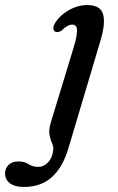

<svg xmlns="http://www.w3.org/2000/svg" viewBox="-147 -490 469 760"><path d="M249 -323.5 123 99.5Q100.5 173.5 57.5 211.8Q14.5 250 -52 250Q-89 250 -108 235.2Q-127 220.5 -127 197Q-127 176.5 -113.2 162.8Q-99.5 149 -73 149Q-50 149 -34 159.8Q-18 170.5 4.5 170.5Q26.5 170.5 43.8 152Q61 133.5 64 101Q64.5 89 58.5 75.8Q52.5 62.5 49 44Q45.5 25.5 53 -1.5L144.5 -302Q157.5 -344 157.8 -368.2Q158 -392.5 139.5 -392.5Q119.5 -392.5 97 -369Q84 -360.5 73 -364Q66 -367 64.5 -375.2Q63 -383.5 68.5 -394Q77.5 -412.5 97.5 -430Q117.5 -447.5 143.8 -458.8Q170 -470 198 -470Q251 -470 261.2 -433Q271.5 -396 249 -323.5Z"/></svg>

Font: Fraunces 9pt S050
Style: Italic
Weight: 400
Italic angle: -16°
Version: Version 1.000; ttfautohint (v1.8.3)